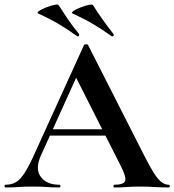

<svg xmlns="http://www.w3.org/2000/svg" viewBox="-28 -828 770 848"><path d="M171 -229 186 -257H474L481 -229ZM717 -12Q722 -12 722 -6Q722 0 717 0Q687 0 654.5 -2Q622 -4 592 -4Q558 -4 533 -2Q508 0 477 0Q473 0 473 -6Q473 -12 477 -12Q518 -12 524.5 -28.5Q531 -45 506 -94L303 -495L352 -581L153 -142Q126 -82 152 -47Q178 -12 234 -12Q239 -12 239 -6Q239 0 234 0Q204 0 179 -2Q154 -4 116 -4Q77 -4 53.5 -2Q30 0 -4 0Q-8 0 -8 -6Q-8 -12 -4 -12Q23 -12 42.5 -23.5Q62 -35 81.5 -65.5Q101 -96 126 -152L343 -629Q344 -632 352 -632.5Q360 -633 361 -629L611 -137Q635 -90 652.5 -62.5Q670 -35 685.5 -23.5Q701 -12 717 -12ZM465 -668Q470 -666 473 -670Q476 -674 473 -678Q448 -710 425 -742Q402 -774 383 -805Q381 -810 364.5 -806.5Q348 -803 328.5 -795.5Q309 -788 297 -780Q285 -772 293 -768Q344 -745 384.5 -721Q425 -697 465 -668ZM313 -668Q318 -666 320.5 -670Q323 -674 321 -678Q295 -709 273 -741.5Q251 -774 231 -805Q229 -810 212.5 -806.5Q196 -803 176.5 -795.5Q157 -788 145 -780Q133 -772 141 -768Q192 -745 232.5 -721Q273 -697 313 -668Z"/></svg>

Font: Cormorant Infant Light
Style: Bold
Weight: 700
Version: Version 4.001